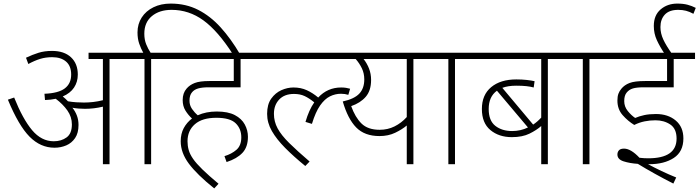

<svg xmlns="http://www.w3.org/2000/svg" viewBox="-20 -916 3901 1071"><path d="M418 -219Q418 -174 399 -146Q380 -118 349.5 -105Q319 -92 284 -92Q206 -92 145 -153.5Q84 -215 24 -360L59 -372Q107 -252 159 -190Q211 -128 280 -128Q322 -128 351.5 -149.5Q381 -171 381 -222Q381 -264 356 -299.5Q331 -335 291 -365Q263 -359 231 -358L228 -393Q306 -396 341.5 -423Q377 -450 377 -500Q377 -548 348.5 -572.5Q320 -597 271 -597Q235 -597 204 -587.5Q173 -578 138 -559L125 -594Q161 -611 194.5 -621.5Q228 -632 270 -632Q338 -632 376 -596.5Q414 -561 414 -500Q414 -459 393 -427.5Q372 -396 330 -378Q345 -366 359 -351Q382 -347 405 -345.5Q428 -344 448 -344Q473 -344 499.5 -347Q526 -350 554 -357V-587H474V-622H704V-587H591V0H554V-321Q529 -315 504 -312Q479 -309 454 -309Q416 -309 384 -315Q400 -295 409 -271Q418 -247 418 -219Z M786 -587H689V-622H779Q766 -645 756.5 -672.5Q747 -700 747 -735Q747 -782 770.5 -818.5Q794 -855 836 -875.5Q878 -896 932 -896Q1017 -896 1085.5 -861Q1154 -826 1211 -763Q1268 -700 1318 -615H1278Q1195 -744 1114.5 -802.5Q1034 -861 937 -861Q869 -861 827 -826Q785 -791 785 -728Q785 -695 795.5 -669Q806 -643 820 -622H936V-587H823V0H786Z M1232 -45Q1272 -57 1299 -80.5Q1326 -104 1326 -150Q1326 -198 1294.5 -228.5Q1263 -259 1187 -259Q1108 -259 1067 -223Q1026 -187 1026 -128Q1026 -103 1032.5 -79.5Q1039 -56 1057 -30Q1075 -4 1109.5 29.5Q1144 63 1199 109L1175 135Q1079 58 1033.5 -3Q988 -64 988 -128Q988 -170 1005 -201.5Q1022 -233 1051 -255Q1030 -274 1014.5 -299Q999 -324 999 -358Q999 -397 1021 -422Q1038 -442 1066 -453Q1094 -464 1148 -464H1284V-587H921V-622H1434V-587H1322V-429H1144Q1107 -429 1085 -422.5Q1063 -416 1051 -401Q1037 -385 1037 -354Q1037 -329 1051 -308.5Q1065 -288 1083 -273Q1130 -294 1189 -294Q1252 -294 1290 -274Q1328 -254 1345.5 -221.5Q1363 -189 1363 -153Q1363 -96 1332.5 -63.5Q1302 -31 1244 -12Z M1419 -622H1894V-587H1419ZM1923 -387Q1904 -393 1882 -393Q1850 -393 1820.5 -378.5Q1791 -364 1765.5 -327.5Q1740 -291 1720 -225L1684 -236Q1703 -302 1733 -345Q1705 -368 1679.5 -380Q1654 -392 1620 -392Q1567 -392 1537.5 -361Q1508 -330 1508 -281Q1508 -238 1528.5 -200Q1549 -162 1593 -118.5Q1637 -75 1707 -15L1683 10Q1618 -43 1570.5 -91Q1523 -139 1496.5 -185Q1470 -231 1470 -281Q1470 -334 1493 -366Q1516 -398 1549.5 -413Q1583 -428 1617 -428Q1658 -428 1691 -413Q1724 -398 1755 -372Q1807 -428 1883 -428Q1898 -428 1910.5 -426Q1923 -424 1933 -421Z M2399 -622V-587H2286V0H2249V-216Q2223 -194 2184.5 -175.5Q2146 -157 2097 -157Q2014 -157 1967 -205Q1920 -253 1892 -350Q1956 -364 1984 -393.5Q2012 -423 2012 -473Q2012 -507 1998.5 -535Q1985 -563 1964 -587H1848V-622ZM1939 -324Q1961 -262 1996.5 -227Q2032 -192 2098 -192Q2143 -192 2181 -211Q2219 -230 2249 -263V-587H2008Q2027 -563 2038.5 -533.5Q2050 -504 2050 -470Q2050 -411 2020.5 -376.5Q1991 -342 1939 -324Z M2518 -587V0H2481V-587H2384V-622H2631V-587Z M3148 -587H3036V0H2999V-213Q2973 -190 2933.5 -170.5Q2894 -151 2835 -151Q2763 -151 2715.5 -190.5Q2668 -230 2668 -308Q2668 -387 2720 -430Q2772 -473 2860 -473Q2892 -473 2918.5 -470Q2945 -467 2962 -463L2957 -428Q2939 -433 2916 -435.5Q2893 -438 2859 -438Q2814 -438 2782 -426L2954 -221Q2978 -237 2999 -260V-587H2616V-622H3148ZM2706 -308Q2706 -243 2743 -214Q2780 -185 2837 -185Q2884 -185 2925 -205L2752 -410Q2706 -377 2706 -308Z M3268 -587V0H3231V-587H3134V-622H3381V-587Z M3636 -245Q3605 -245 3575.5 -239Q3546 -233 3518 -219Q3482 -241 3453 -274Q3424 -307 3424 -355Q3424 -378 3429.5 -393Q3435 -408 3446 -421Q3463 -442 3491.5 -453Q3520 -464 3578 -464H3701V-587H3366V-622H3857V-587H3738V-429H3571Q3531 -429 3510 -422.5Q3489 -416 3476 -400Q3462 -384 3462 -352Q3462 -321 3482 -296.5Q3502 -272 3523 -258Q3546 -268 3574 -274Q3602 -280 3639 -280Q3706 -280 3749 -244Q3792 -208 3792 -144Q3792 -70 3738.5 -35Q3685 0 3601 0Q3598 0 3595 0Q3630 19 3670 38Q3710 57 3752 74L3736 108Q3683 81 3632.5 53Q3582 25 3538 -2Q3493 -5 3458.5 -16Q3424 -27 3424 -54Q3424 -68 3432.5 -77.5Q3441 -87 3461 -87Q3499 -87 3547 -36Q3571 -33 3596 -33Q3754 -33 3754 -143Q3754 -198 3719 -221.5Q3684 -245 3636 -245ZM3688 -615Q3661 -655 3644 -692Q3627 -729 3627 -771Q3627 -831 3665 -863.5Q3703 -896 3758 -896Q3791 -896 3815.5 -889.5Q3840 -883 3861 -872L3848 -839Q3826 -851 3806.5 -856Q3787 -861 3763 -861Q3713 -861 3688.5 -834.5Q3664 -808 3664 -765Q3664 -730 3680 -695.5Q3696 -661 3729 -615Z"/></svg>

Font: Noto Sans Devanagari ExtraLight
Style: Regular
Weight: 200
Designer: Jelle Bosma - Monotype Design Team
Foundry: Monotype Imaging Inc.
Version: Version 2.004; ttfautohint (v1.8.4.7-5d5b)